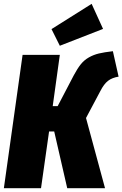

<svg xmlns="http://www.w3.org/2000/svg" viewBox="-30 -982 639 1002"><path d="M448.2 -961.9 507.8 -831.1 282.2 -743.2 238.8 -830.1ZM559.1 -714.8 588.9 -582Q555.2 -576.7 533.7 -560.1Q512.2 -543.5 493.2 -505.9L418.9 -366.2L518.1 0H320.8L252.9 -295.9H226.1L184.1 0H-9.8L87.9 -695.8H282.2L245.1 -428.2H271L355 -588.9Q374 -624.5 391.6 -646.5Q409.2 -668.5 433.8 -682.4Q458.5 -696.3 486.1 -702.9Q513.7 -709.5 559.1 -714.8Z"/></svg>

Font: Fira Sans Compressed Heavy
Style: Italic
Weight: 900
Width: 3
Italic angle: -8°
Designer: Carrois Corporate & Edenspiekermann AG
Foundry: Carrois Corporate GbR & Edenspiekermann AG
Version: Version 4.203;PS 004.203;hotconv 1.0.88;makeotf.lib2.5.64775